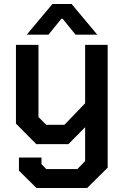

<svg xmlns="http://www.w3.org/2000/svg" viewBox="-20 -723 625 963"><path d="M520 -498V118L417 220H163L75 133V67H188V100L212 125H368L407 85V-85L323 0H162L60 -103V-498H173V-136L212 -97H303L407 -205V-498ZM243 -703H339L468 -549H359L294 -629H288L223 -549H114Z"/></svg>

Font: Chakra Petch SemiBold
Style: Regular
Weight: 600
Designer: Katatrad Aksorn Co.,Ltd.
Foundry: Cadson Demak Co.,Ltd.
Version: Version 1.000; ttfautohint (v1.6)